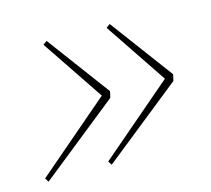

<svg xmlns="http://www.w3.org/2000/svg" viewBox="-65 -558 581 529"><g transform="rotate(-15 225.0 -294.0)"><path d="M6 -117 216 -297 97 -474 108 -482 241 -303 237 -285 13 -106ZM186 -117 396 -297 277 -474 288 -482 421 -303 417 -285 193 -106Z"/></g></svg>

Font: IBM Plex Serif Thin
Style: Italic
Weight: 100
Italic angle: -14°
Designer: Mike Abbink, Paul van der Laan, Pieter van Rosmalen
Foundry: Bold Monday
Version: Version 3.001